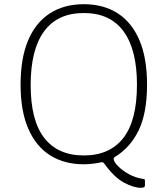

<svg xmlns="http://www.w3.org/2000/svg" viewBox="-20 -772 798 914"><path d="M78 -369Q78 -495 114 -580Q150 -665 217.5 -708.5Q285 -752 379 -752Q473 -752 540.5 -708.5Q608 -665 644 -580Q680 -495 680 -369Q680 -234 640 -151.5Q600 -69 527 -25Q521 -21 521 -16Q521 -3 541 18Q561 39 593.5 57Q626 75 663 80Q668 81 669 83Q670 85 670 87V109Q670 117 665.5 119.5Q661 122 650 122Q617 122 570.5 97.5Q524 73 475 5Q470 -2 460 1Q441 5 420 7.5Q399 10 379 10Q287 10 219.5 -32Q152 -74 115 -158.5Q78 -243 78 -369ZM126 -367Q126 -198 191 -115Q256 -32 379 -32Q502 -32 567 -115Q632 -198 632 -369Q632 -536 568 -623Q504 -710 379 -710Q254 -710 190 -623Q126 -536 126 -367Z"/></svg>

Font: Libre Franklin Thin
Style: Regular
Weight: 100
Designer: Pablo Impallari, Rodrigo Fuenzalida, Nhung Nguyen
Foundry: Impallari Type
Version: Version 3.000